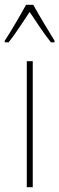

<svg xmlns="http://www.w3.org/2000/svg" viewBox="-41 -783 248 803"><path d="M98 -763H68C44 -719 0 -644 -21 -613V-606H-5C22 -639 58 -696 83 -733C110 -693 144 -640 172 -606H187V-613C175 -632 124 -716 98 -763ZM96 0V-527H71V0Z"/></svg>

Font: Noto Sans Devanagari ExtraCondensed Thin
Style: Regular
Weight: 100
Width: 2
Designer: Jelle Bosma - Monotype Design Team
Foundry: Monotype Imaging Inc.
Version: Version 2.004